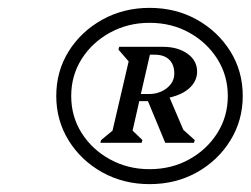

<svg xmlns="http://www.w3.org/2000/svg" viewBox="-20 -809 637 488"><path d="M360 -341Q294 -341 240 -371Q186 -401 154.5 -452Q123 -503 123 -565Q123 -628 154.5 -678.5Q186 -729 240 -759Q294 -789 360 -789Q427 -789 480.5 -759Q534 -729 565.5 -678.5Q597 -628 597 -565Q597 -503 565.5 -452Q534 -401 480.5 -371Q427 -341 360 -341ZM360 -379Q416 -379 461 -404Q506 -429 532.5 -471Q559 -513 559 -565Q559 -617 532.5 -659Q506 -701 461 -726Q416 -751 360 -751Q305 -751 259.5 -726Q214 -701 187.5 -659Q161 -617 161 -565Q161 -513 187.5 -471Q214 -429 259.5 -404Q305 -379 360 -379ZM235 -446 237 -453 266 -477 307 -653 281 -683 283 -690H394Q432 -690 456.5 -672.5Q481 -655 481 -627Q481 -604 463 -586.5Q445 -569 411 -561L446 -479L475 -453L473 -446H400L356 -552H334L317 -477L342 -453L340 -446ZM338 -570H358Q385 -570 404 -585Q423 -600 423 -622Q423 -645 410 -657.5Q397 -670 373 -670H361Z"/></svg>

Font: Platypi Light
Style: Italic
Weight: 300
Italic angle: -13°
Designer: David Sargent
Foundry: Bolt Cutter Type
Version: Version 1.200